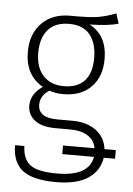

<svg xmlns="http://www.w3.org/2000/svg" viewBox="-54 -601 583 844"><g transform="rotate(5 237.5 -179.0)"><path d="M475 77H425Q416 136 366 169Q316 202 226 202Q123 202 77.5 167Q32 132 32 56H73Q75 115 108.5 139.5Q142 164 226 164Q367 164 382 77H242V39H381Q375 4 345.5 -15Q316 -34 266 -34H202Q142 -34 110.5 -58.5Q79 -83 79 -123Q79 -174 131 -210Q52 -255 52 -358Q52 -437 98.5 -484.5Q145 -532 223 -532Q309 -531 347 -537.5Q385 -544 425 -560L439 -516Q400 -503 312 -501Q391 -460 391 -355Q391 -277 346 -231.5Q301 -186 223 -186Q188 -186 162 -196Q143 -185 132.5 -168Q122 -151 122 -132Q122 -73 205 -73H272Q338 -73 378.5 -42.5Q419 -12 425 39H475ZM222 -221Q282 -221 313.5 -255Q345 -289 345 -356Q345 -421 314.5 -458.5Q284 -496 223 -496Q161 -496 129.5 -459.5Q98 -423 98 -358Q98 -293 131.5 -257Q165 -221 222 -221Z"/></g></svg>

Font: Fira Sans Condensed ExtraLight
Style: Regular
Weight: 275
Width: 3
Designer: Carrois Corporate & Edenspiekermann AG
Foundry: Carrois Corporate GbR & Edenspiekermann AG
Version: Version 4.203